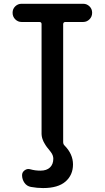

<svg xmlns="http://www.w3.org/2000/svg" viewBox="-20 -750 540 990"><path d="M90.8 -636.7Q72.3 -636.7 58.6 -650.4Q44.9 -664.1 44.9 -684.1Q44.9 -704.1 58.6 -717.3Q72.3 -730.5 90.8 -730.5H409.2Q427.7 -730.5 441.4 -717.3Q455.1 -704.1 455.1 -684.1Q455.1 -664.1 441.4 -650.4Q427.7 -636.7 409.2 -636.7H317.4Q306.6 -636.7 305.7 -626V-17.6Q305.7 -5.9 313.5 1Q356.4 44.9 356.4 97.7Q356.4 152.3 317.9 186Q279.3 219.7 202.1 219.7Q171.9 219.7 139.6 213.9Q118.2 210 106 192.4Q93.8 174.8 93.8 153.3Q93.8 137.7 107.4 127.9Q121.1 118.2 136.7 123Q161.1 129.9 188.5 129.9Q220.7 129.9 237.8 113.3Q254.9 96.7 254.9 68.4Q254.9 50.8 242.2 34.2Q241.2 33.2 235.8 25.9Q230.5 18.6 228.5 16.6Q226.6 14.6 221.7 8.3Q216.8 2 215.3 -1Q213.9 -3.9 210 -9.8Q206.1 -15.6 204.6 -19.5Q203.1 -23.4 200.7 -28.8Q198.2 -34.2 197.3 -38.6Q196.3 -43 195.3 -48.3Q194.3 -53.7 194.3 -58.6V-626Q194.3 -636.7 182.6 -636.7Z"/></svg>

Font: Rounded-X Mgen+ 2m medium
Style: Regular
Weight: 500
Designer: [Source Han Sans]
Ryoko NISHIZUKA  (kana & ideographs); Paul D. Hunt (Latin, Greek & Cyrillic); Wenlong ZHANG  (bopomofo
Version: Version 1.059.20150602